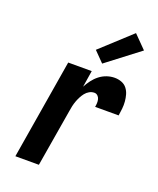

<svg xmlns="http://www.w3.org/2000/svg" viewBox="-145 -871 789 959"><g transform="rotate(20 250.0 -392.0)"><path d="M54 0 142 -530H267L253 -442Q263 -461 276.5 -479Q290 -497 307.5 -510.5Q325 -524 345.5 -531Q366 -538 387 -538Q406 -538 423.5 -531.5Q441 -525 452 -511Q463 -497 468 -479.5Q473 -462 474.5 -443.5Q476 -425 474 -405.5Q472 -386 469 -368H344Q346 -378 346.5 -388.5Q347 -399 344.5 -409Q342 -419 334.5 -426Q327 -433 317 -433Q303 -433 290.5 -426Q278 -419 269 -407.5Q260 -396 253.5 -383Q247 -370 242.5 -357.5Q238 -345 235 -331.5Q232 -318 230 -304L179 0ZM303 -583 250 -637 410 -784 477 -716Z"/></g></svg>

Font: Iosevka Curly XBdObl
Style: Regular
Weight: 800
Italic angle: -9°
Monospace: yes
Designer: Belleve Invis
Foundry: Belleve Invis
Version: Version 11.1.0; ttfautohint (v1.8.3)